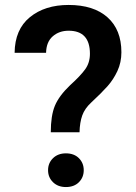

<svg xmlns="http://www.w3.org/2000/svg" viewBox="-20 -749 550 775"><path d="M263 -405Q305 -443 324 -469.5Q343 -496 343 -532Q343 -625 257 -625Q219 -625 193 -602.5Q167 -580 166 -536H39Q40 -630 100.5 -679.5Q161 -729 257 -729Q358 -729 414 -679Q470 -629 470 -538Q470 -497 454 -462.5Q438 -428 414 -401Q390 -374 348 -335Q322 -311 312 -283Q302 -255 301 -215H185Q185 -282 201.5 -322Q218 -362 263 -405ZM246 -130Q279 -130 298.5 -110.5Q318 -91 318 -62Q318 -33 298.5 -13.5Q279 6 246 6Q214 6 194 -13.5Q174 -33 174 -62Q174 -91 194 -110.5Q214 -130 246 -130Z"/></svg>

Font: Freesentation 7 Bold
Style: Regular
Weight: 700
Designer: glyphs from Roboto by Christian Robertson / Hangul glyphs from Noto Sans CJK(Source Han Sans) by Jang Soo-young and Kang
Foundry: PT&
Version: Version 2.001